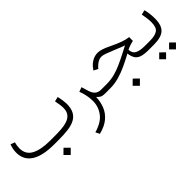

<svg xmlns="http://www.w3.org/2000/svg" viewBox="68 -1063 2027 2027"><g transform="rotate(-45 1081.5 -49.5)"><path d="M398.4 147.9 452.6 94.2 506.8 147.9 452.6 202.1ZM476.1 0H410.2Q236.3 0 149.4 -56.4Q62.5 -112.8 62.5 -221.7Q62.5 -249 67.9 -275.6Q73.2 -302.2 82.5 -327.1L130.4 -309.1Q118.7 -269.5 118.7 -229Q119.1 -138.7 194.6 -98.6Q270 -58.6 405.3 -58.6H472.7Q521.5 -58.6 570.3 -61.8Q619.1 -64.9 659.9 -78.1Q700.7 -91.3 725.3 -121.1Q750 -150.9 750 -204.1Q750 -225.6 746.1 -254.2Q742.2 -282.7 735.4 -315.4L787.6 -328.1Q796.4 -294.9 800.8 -260.7Q805.2 -226.6 805.2 -211.4Q805.2 -142.1 782.2 -100.1Q759.3 -58.1 716.1 -36.4Q672.9 -14.6 612.3 -7.3Q551.8 0 476.1 0Z M1075.2 -41.5Q1072.8 29.8 1048.3 90.3Q1023.9 150.9 970.9 195.3Q918 239.7 828.1 262.2L805.7 216.8Q920.4 184.6 971.2 116.9Q1022 49.3 1022 -35.2Q1022 -75.2 1013.9 -118.2Q1005.9 -161.1 988.8 -205.6L1039.1 -223.6L1064.5 -139.6Q1078.6 -98.6 1103 -78.6Q1127.4 -58.6 1166 -58.6H1185.1V0H1170.4Q1127.4 0 1108.6 -12.5Q1089.8 -24.9 1075.2 -41.5Z M1431.2 147.9 1485.4 94.2 1539.6 147.9 1485.4 202.1ZM1768.1 -185.5Q1748 -182.1 1721.7 -173.3Q1695.3 -164.6 1668.9 -151.9Q1671.4 -98.6 1708.7 -78.6Q1746.1 -58.6 1818.4 -58.6H1844.7V0H1816.4Q1750.5 0 1712.4 -13.4Q1674.3 -26.9 1656.5 -55.9Q1638.7 -85 1632.8 -131.8Q1570.8 -98.1 1506.8 -67.9Q1442.9 -37.6 1377 -18.8Q1311 0 1243.7 0H1165.5V-58.6H1245.1Q1310.5 -58.6 1366.7 -73Q1422.9 -87.4 1480.5 -113.5Q1538.1 -139.6 1606.9 -175.3L1676.3 -211.4Q1655.8 -217.8 1646 -221.2Q1636.2 -224.6 1627.7 -228.3Q1619.1 -231.9 1603 -238.8Q1586.9 -245.6 1553.2 -258.8Q1503.9 -278.8 1471.2 -291Q1438.5 -303.2 1417 -303.2Q1387.2 -303.2 1361.8 -288.3Q1336.4 -273.4 1316.9 -252.4L1301.3 -234.4L1252.4 -258.8L1270 -283.7Q1298.8 -319.8 1336.7 -340.3Q1374.5 -360.8 1417.5 -360.8Q1444.8 -360.8 1480.5 -348.6Q1516.1 -336.4 1559.1 -315.4Q1629.4 -281.2 1678.5 -263.7Q1727.5 -246.1 1769 -241.7Z M2083.5 -328.1Q2092.8 -293.5 2096.7 -256.8Q2100.6 -220.2 2100.6 -188.5Q2100.6 -85.9 2053 -43Q2005.4 0 1897.9 0H1825.2V-58.6H1897.9Q1972.2 -58.6 2009.3 -84.2Q2046.4 -109.9 2046.4 -187Q2046.4 -213.9 2042.2 -248.3Q2038.1 -282.7 2031.2 -315.4ZM1975.1 147.9 2026.4 96.7 2078.1 147.9 2026.4 199.7ZM1827.6 147.9 1878.9 96.7 1930.7 147.9 1878.9 199.7Z"/></g></svg>

Font: Vazir Thin
Style: Thin
Weight: 100
Designer: Saber Rastikerdar
Foundry: Saber Rastikerdar
Version: Version 30.0.0